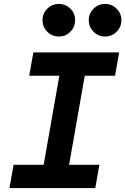

<svg xmlns="http://www.w3.org/2000/svg" viewBox="-20 -961 640 981"><path d="M28.3 0 49.3 -119.1H203.1L283.2 -574.2H129.4L150.4 -693.4H588.9L567.9 -574.2H413.1L333 -119.1H487.8L466.8 0ZM280.8 -774.4Q246.1 -774.4 221.7 -798.8Q197.3 -823.2 197.3 -857.9Q197.3 -892.6 221.7 -916.7Q246.1 -940.9 280.8 -940.9Q315.4 -940.9 339.6 -916.7Q363.8 -892.6 363.8 -857.9Q363.8 -823.2 339.6 -798.8Q315.4 -774.4 280.8 -774.4ZM516.6 -774.4Q482.4 -774.4 458 -798.8Q433.6 -823.2 433.6 -857.9Q433.6 -892.6 458 -916.7Q482.4 -940.9 516.6 -940.9Q551.3 -940.9 575.7 -916.7Q600.1 -892.6 600.1 -857.9Q600.1 -823.2 575.7 -798.8Q551.3 -774.4 516.6 -774.4Z"/></svg>

Font: CaskaydiaCove NFP
Style: Bold Italic
Weight: 700
Italic angle: -10°
Designer: Aaron Bell
Foundry: Saja Typeworks
Version: Version 2111.001; VTT 6.35;Nerd Fonts 3.1.1